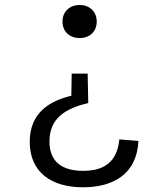

<svg xmlns="http://www.w3.org/2000/svg" viewBox="-20 -540 660 794"><path d="M309.5 -519.5C270 -519.5 238.5 -493.5 238.5 -451C238.5 -407.5 270 -382.5 309.5 -382.5C348.5 -382.5 380 -407.5 380 -451C380 -493.5 348.5 -519.5 309.5 -519.5ZM103 46.5C103 171 190.5 234.5 323.5 234.5C443 234.5 545.5 184 552.5 43L473.5 36.5C464.5 128.5 412 166.5 324 166.5C237.5 166.5 184.5 130 184.5 44.5C184.5 -54 255 -92.5 345 -114L342.5 -235.5H276.5L275 -144C189 -123.5 103 -76.5 103 46.5Z"/></svg>

Font: Monaspace Neon Light
Style: Regular
Weight: 300
Designer: Riley Cran & the Lettermatic Team
Foundry: Lettermatic
Version: Version 1.200 (Monaspace Neon)